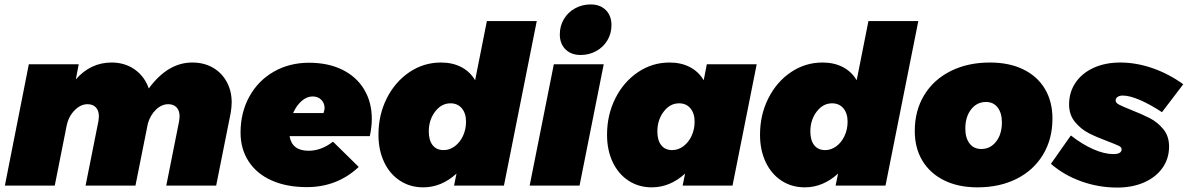

<svg xmlns="http://www.w3.org/2000/svg" viewBox="-20 -837 5357 866"><path d="M1025 -375Q1025 -353 1020 -325L955 0H730L788 -291Q790 -305 790 -312Q790 -338 776.5 -352.5Q763 -367 739 -367Q709 -367 683.5 -342.5Q658 -318 647 -280L591 0H366L424 -291Q426 -305 426 -312Q426 -338 412.5 -352.5Q399 -367 375 -367Q343 -367 315.5 -338.5Q288 -310 280 -267L227 0H2L110 -547H335L322 -479Q389 -555 483 -555Q544 -555 588.5 -523Q633 -491 651 -438Q737 -555 847 -555Q900 -555 940 -532Q980 -509 1002.5 -468Q1025 -427 1025 -375Z M1657 -301Q1657 -264 1648 -223H1286Q1297 -157 1372 -157Q1429 -157 1482 -198L1598 -84Q1501 7 1364 7Q1273 7 1205.5 -23Q1138 -53 1101.5 -109Q1065 -165 1065 -239Q1065 -329 1104.5 -401Q1144 -473 1214.5 -513.5Q1285 -554 1374 -554Q1460 -554 1524 -522.5Q1588 -491 1622.5 -433.5Q1657 -376 1657 -301ZM1444 -350Q1444 -372 1429 -387Q1414 -402 1390 -402Q1364 -402 1340.5 -381.5Q1317 -361 1302 -327H1439Q1444 -340 1444 -350Z M1687 -229Q1687 -319 1724.5 -393.5Q1762 -468 1826.5 -511.5Q1891 -555 1969 -555Q2021 -555 2060.5 -534.5Q2100 -514 2123 -475L2176 -742H2401L2253 0H2028L2039 -54Q1971 8 1889 8Q1830 8 1784 -22Q1738 -52 1712.5 -106Q1687 -160 1687 -229ZM2082 -288Q2082 -326 2063 -348.5Q2044 -371 2012 -371Q1971 -371 1942.5 -333.5Q1914 -296 1914 -244Q1914 -204 1931.5 -182Q1949 -160 1981 -160Q2008 -160 2031.5 -177.5Q2055 -195 2068.5 -224.5Q2082 -254 2082 -288Z M2703 -547 2594 0H2369L2478 -547ZM2738 -724Q2738 -686 2719.5 -655Q2701 -624 2669 -606.5Q2637 -589 2599 -589Q2556 -589 2530.5 -614.5Q2505 -640 2505 -682Q2505 -720 2523.5 -751Q2542 -782 2574 -799.5Q2606 -817 2644 -817Q2687 -817 2712.5 -791.5Q2738 -766 2738 -724Z M2718 -229Q2718 -319 2755.5 -393.5Q2793 -468 2857.5 -511.5Q2922 -555 3000 -555Q3052 -555 3091.5 -534.5Q3131 -514 3154 -475L3168 -547H3393L3284 0H3059L3070 -54Q3002 8 2920 8Q2861 8 2815 -22Q2769 -52 2743.5 -106Q2718 -160 2718 -229ZM3113 -288Q3113 -326 3094 -348.5Q3075 -371 3043 -371Q3002 -371 2973.5 -333.5Q2945 -296 2945 -244Q2945 -204 2962.5 -182Q2980 -160 3012 -160Q3039 -160 3062.5 -177.5Q3086 -195 3099.5 -224.5Q3113 -254 3113 -288Z M3408 -229Q3408 -319 3445.5 -393.5Q3483 -468 3547.5 -511.5Q3612 -555 3690 -555Q3742 -555 3781.5 -534.5Q3821 -514 3844 -475L3897 -742H4122L3974 0H3749L3760 -54Q3692 8 3610 8Q3551 8 3505 -22Q3459 -52 3433.5 -106Q3408 -160 3408 -229ZM3803 -288Q3803 -326 3784 -348.5Q3765 -371 3733 -371Q3692 -371 3663.5 -333.5Q3635 -296 3635 -244Q3635 -204 3652.5 -182Q3670 -160 3702 -160Q3729 -160 3752.5 -177.5Q3776 -195 3789.5 -224.5Q3803 -254 3803 -288Z M4727 -302Q4727 -210 4684.5 -139.5Q4642 -69 4565.5 -30.5Q4489 8 4389 8Q4302 8 4238.5 -23.5Q4175 -55 4140.5 -112Q4106 -169 4106 -246Q4106 -338 4148.5 -408Q4191 -478 4268 -516.5Q4345 -555 4445 -555Q4532 -555 4595.5 -524Q4659 -493 4693 -436Q4727 -379 4727 -302ZM4334 -257Q4334 -215 4353 -190Q4372 -165 4406 -165Q4447 -165 4473 -198.5Q4499 -232 4499 -285Q4499 -327 4480 -352Q4461 -377 4427 -377Q4386 -377 4360 -343.5Q4334 -310 4334 -257Z M4720 -98 4810 -226Q4861 -186 4911 -164Q4961 -142 5002 -142Q5039 -142 5039 -164Q5039 -173 5025.5 -179.5Q5012 -186 4978 -199Q4927 -218 4891.5 -236Q4856 -254 4829 -286.5Q4802 -319 4802 -366Q4802 -421 4831 -464Q4860 -507 4912.5 -531Q4965 -555 5033 -555Q5105 -555 5178.5 -529.5Q5252 -504 5317 -457L5221 -331Q5168 -366 5121.5 -386Q5075 -406 5044 -406Q5030 -406 5021 -400Q5012 -394 5012 -384Q5012 -373 5027.5 -365Q5043 -357 5080 -342Q5131 -322 5166 -304Q5201 -286 5227 -254.5Q5253 -223 5253 -176Q5253 -122 5223.5 -80Q5194 -38 5141 -14.5Q5088 9 5019 9Q4935 9 4857 -19Q4779 -47 4720 -98Z"/></svg>

Font: Gontserrat Black
Style: Italic
Weight: 900
Italic angle: -11.3°
Designer: Julieta Ulanovsky
Foundry: Julieta Ulanovsky
Version: Version 6.001